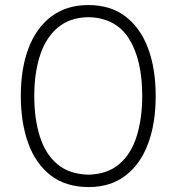

<svg xmlns="http://www.w3.org/2000/svg" viewBox="-20 -736 704 766"><path d="M334.5 10.3Q242.2 10.3 181.9 -36.6Q121.6 -83.5 92.3 -165.5Q63 -247.6 63 -353.5Q63 -463.4 94.2 -544.7Q125.5 -626 185.5 -670.9Q245.6 -715.8 332.5 -715.8Q420.9 -715.8 480.5 -670.4Q540 -625 570.6 -543.7Q601.1 -462.4 601.1 -353.5Q601.1 -241.7 569.8 -160.2Q538.6 -78.6 479 -34.2Q419.4 10.3 334.5 10.3ZM332.5 -39.1Q409.2 -41 456.5 -82Q503.9 -123 525.6 -193.4Q547.4 -263.7 547.4 -353.5Q547.4 -497.1 494.9 -581.1Q442.4 -665 332.5 -667.5Q257.3 -666 209.7 -625.2Q162.1 -584.5 139.4 -514.2Q116.7 -443.8 116.7 -353.5Q116.7 -262.7 138.7 -192.4Q160.6 -122.1 208.3 -81.5Q255.9 -41 332.5 -39.1Z"/></svg>

Font: Pinar DS1-Light
Style: Regular
Weight: 300
Designer: Amin Abedi
Version: Version 2.000